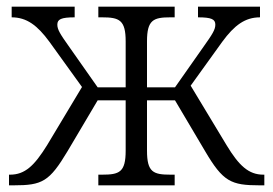

<svg xmlns="http://www.w3.org/2000/svg" viewBox="-20 -556 820 576"><path d="M7 0H21C107 0 128 -11 183 -103L273 -255H357V-104C357 -39 338 -32 286 -32H275V0H504V-32H492C440 -32 421 -39 421 -104V-255H505L595 -103C649 -11 673 0 759 0H773V-32H770C726 -32 697 -59 660 -120L552 -299L647 -431C683 -480 715 -504 760 -504V-536H574V-504C615 -504 626 -498 626 -482C626 -467 617 -453 590 -415L505 -294H421V-432C421 -496 440 -504 491 -504H504V-536H275V-504H286C338 -504 357 -496 357 -432V-294H273L188 -415C161 -453 152 -467 152 -482C152 -498 163 -504 204 -504V-536H15V-504C60 -504 92 -480 128 -431L226 -295L121 -120C83 -59 55 -32 10 -32H7Z"/></svg>

Font: Noto Serif Light
Style: Regular
Weight: 300
Designer: Monotype Design Team
Foundry: Monotype Imaging Inc.
Version: Version 2.013